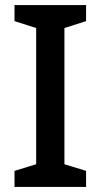

<svg xmlns="http://www.w3.org/2000/svg" viewBox="-20 -734 396 754"><path d="M318 0H37V-63L122 -89V-624L37 -651V-714H318V-651L233 -624V-89L318 -63Z"/></svg>

Font: Noto Sans Adlam Unjoined Medium
Style: Regular
Weight: 500
Version: Version 3.001